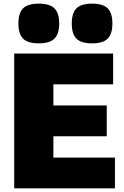

<svg xmlns="http://www.w3.org/2000/svg" viewBox="-20 -1034 682 1054"><path d="M193 -796Q132 -796 106.5 -822Q81 -848 81 -905Q81 -962 106.5 -988Q132 -1014 193 -1014Q253 -1014 279 -988Q305 -962 305 -905Q305 -848 279 -822Q253 -796 193 -796ZM485 -796Q425 -796 399.5 -822Q374 -848 374 -905Q374 -962 399.5 -988Q425 -1014 485 -1014Q546 -1014 571.5 -988Q597 -962 597 -905Q597 -848 571.5 -822Q546 -796 485 -796ZM58 -740H601V-571H273V-455H566V-286H273V-169H611V0H58Z"/></svg>

Font: Encode Sans Narrow
Style: Black
Weight: 900
Designer: Pablo Impallari, Andres Torresi
Foundry: Pablo Impallari, Andres Torresi
Version: Version 1.000; ttfautohint (v1.00) -l 8 -r 50 -G 200 -x 14 -